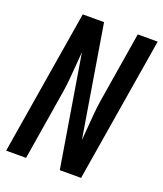

<svg xmlns="http://www.w3.org/2000/svg" viewBox="-136 -825 777 915"><g transform="rotate(20 252.5 -367.5)"><path d="M4 0 125 -735H233L326 -171Q329 -205 331.5 -238.5Q334 -272 337 -306Q340 -340 345 -373.5Q350 -407 356 -441L404 -735H505L384 0H276L183 -564Q180 -530 177.5 -496.5Q175 -463 172 -429Q169 -395 164 -361.5Q159 -328 153 -294L105 0Z"/></g></svg>

Font: Iosevka Term Curly Semibold
Style: Italic
Weight: 600
Italic angle: -9°
Designer: Belleve Invis
Foundry: Belleve Invis
Version: Version 32.3.0